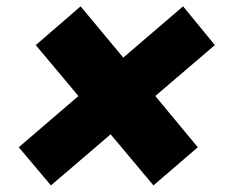

<svg xmlns="http://www.w3.org/2000/svg" viewBox="-20 -595 718 600"><path d="M459.5 -15.6 325.7 -175.3 139.2 -15.6 38.6 -134.8 225.1 -294.9 91.8 -454.1 231.9 -575.2 365.2 -415 552.2 -575.2 651.4 -454.1 465.3 -294.9 598.1 -134.8Z"/></svg>

Font: Inter Display Black
Style: Italic
Weight: 900
Italic angle: -9.39999°
Designer: Rasmus Andersson
Foundry: rsms
Version: Version 4.000;git-a52131595